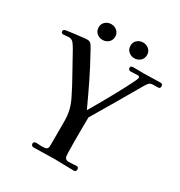

<svg xmlns="http://www.w3.org/2000/svg" viewBox="-205 -1041 1114 1186"><g transform="rotate(30 352.0 -448.0)"><path d="M704 -720Q704 -704 691.5 -703.5Q679 -703 668 -703Q660 -703 651.5 -702.5Q643 -702 635 -699Q628 -697 621.5 -688Q615 -679 611 -673Q561 -586 510.5 -500Q460 -414 409 -328Q409 -309 408.5 -290Q408 -271 408 -252Q408 -240 408 -210Q408 -180 408 -144.5Q408 -109 409 -81Q410 -53 412 -46Q419 -29 439 -29Q454 -29 468.5 -30.5Q483 -32 497 -32Q504 -32 507.5 -27Q511 -22 511 -16Q511 2 493 2Q459 2 425.5 0.5Q392 -1 358 -1Q321 -1 283.5 0.5Q246 2 209 2Q190 2 190 -17Q190 -25 197 -28Q204 -31 209 -31Q220 -31 229.5 -30Q239 -29 249 -29Q274 -29 282.5 -35Q291 -41 291.5 -54Q292 -67 292 -88V-230Q292 -274 284 -308.5Q276 -343 257 -382Q224 -449 187 -514Q150 -579 115 -644Q105 -662 91 -681Q78 -697 55 -697Q46 -697 37 -695.5Q28 -694 18 -694Q2 -694 2 -709Q2 -716 7 -719.5Q12 -723 18 -724Q44 -728 72 -731.5Q100 -735 128 -738Q145 -741 163 -741Q185 -741 195 -724Q201 -715 206.5 -705.5Q212 -696 217 -686Q261 -607 300.5 -526Q340 -445 378 -362Q384 -372 399.5 -398.5Q415 -425 435 -460.5Q455 -496 476 -534Q497 -572 515 -606.5Q533 -641 544.5 -665Q556 -689 556 -695Q556 -706 543 -706Q530 -706 517.5 -705Q505 -704 491 -704Q485 -704 480 -709Q475 -714 475 -720Q475 -731 483 -733Q491 -735 499 -735Q516 -735 534 -734.5Q552 -734 570 -734Q600 -734 628.5 -735.5Q657 -737 687 -737Q704 -737 704 -720ZM303 -842Q303 -817 285.5 -801.5Q268 -786 244 -786Q220 -786 202.5 -801.5Q185 -817 185 -842Q185 -867 202.5 -882.5Q220 -898 244 -898Q268 -898 285.5 -882.5Q303 -867 303 -842ZM530 -842Q530 -817 512.5 -801.5Q495 -786 471 -786Q447 -786 429.5 -801.5Q412 -817 412 -842Q412 -867 429.5 -882.5Q447 -898 471 -898Q495 -898 512.5 -882.5Q530 -867 530 -842Z"/></g></svg>

Font: Kaisei Opti Medium
Style: Regular
Weight: 500
Designer: Font-Kai, 金井和夫
Foundry: KAZUO KANAI
Version: Version 5.003